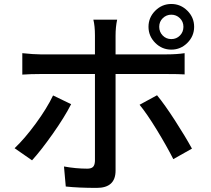

<svg xmlns="http://www.w3.org/2000/svg" viewBox="-20 -876 1040 945"><path d="M865.2 -786.6Q847.7 -803.7 823.2 -803.7Q798.8 -803.7 781.2 -786.6Q763.7 -769.5 763.7 -744.1Q763.7 -718.8 780.8 -701.2Q797.9 -683.6 823.2 -683.6Q848.6 -683.6 865.7 -701.2Q882.8 -718.8 882.8 -744.1Q882.8 -769.5 865.2 -786.6ZM902.3 -665Q869.1 -631.8 823.2 -631.8Q777.3 -631.8 744.1 -665Q710.9 -698.2 710.9 -744.1Q710.9 -790 744.1 -823.2Q777.3 -856.4 823.2 -856.4Q869.1 -856.4 902.3 -823.2Q935.5 -790 935.5 -744.1Q935.5 -698.2 902.3 -665ZM241.2 -406.2 330.1 -363.3Q297.9 -299.8 239.3 -216.8Q180.7 -133.8 137.7 -86.9L51.8 -146.5Q100.6 -192.4 155.8 -267.6Q210.9 -342.8 241.2 -406.2ZM800.8 -511.7H548.8V-36.1Q548.8 48.8 456.1 48.8Q366.2 48.8 303.7 42L294.9 -56.6Q353.5 -45.9 409.2 -45.9Q428.7 -45.9 437.5 -54.2Q446.3 -62.5 447.3 -83V-511.7H179.7Q130.9 -511.7 89.8 -508.8V-614.3Q146.5 -608.4 178.7 -608.4H447.3V-701.2Q447.3 -748 439.5 -779.3H556.6Q548.8 -743.2 548.8 -700.2V-608.4H799.8Q849.6 -608.4 888.7 -614.3V-509.8Q859.4 -511.7 800.8 -511.7ZM667 -360.4 752.9 -407.2Q790 -362.3 840.8 -283.7Q891.6 -205.1 924.8 -144.5L833 -92.8Q799.8 -158.2 751.5 -237.3Q703.1 -316.4 667 -360.4Z"/></svg>

Font: Gen Shin Gothic Monospace Medium
Style: Regular
Weight: 500
Designer: [Source Han Sans]
Ryoko NISHIZUKA  (kana & ideographs); Paul D. Hunt (Latin, Greek & Cyrillic); Wenlong ZHANG  (bopomofo
Version: Version 1.002.20150607